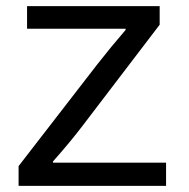

<svg xmlns="http://www.w3.org/2000/svg" viewBox="-20 -585 620 630"><path d="M68.8 -564.9H503.9V-503.9L251 -172.4Q211.4 -120.1 153.8 -55.2V-51.3H524.9V24.9H41V-40L297.9 -372.1Q345.2 -432.6 392.1 -486.8V-490.7H68.8Z"/></svg>

Font: BIZ UDPGothic
Style: Regular
Weight: 400
Designer: TypeBank Co., Ltd.
Foundry: Morisawa Inc.
Version: Version 1.051